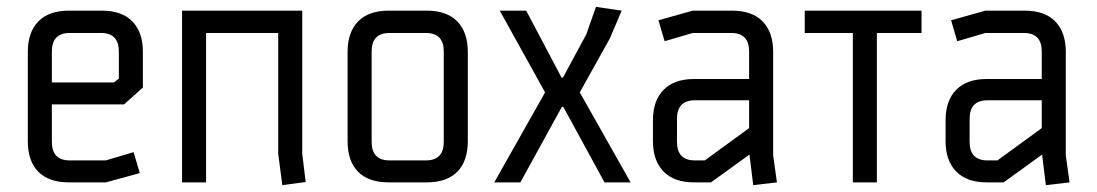

<svg xmlns="http://www.w3.org/2000/svg" viewBox="-20 -531 3194 559"><path d="M181 0Q122 0 91.5 -31Q61 -62 61 -120V-380Q61 -437 91.5 -468.5Q122 -500 181 -500H276Q335 -500 365.5 -468.5Q396 -437 396 -380V-276L341 -227H131V-118Q131 -64 183 -64H288L369 -88L387 -27L288 0ZM131 -381V-291H312L326 -302V-381Q326 -435 274 -435H183Q131 -435 131 -381Z M790 -435H580V0H510V-500H860V-83L870 -1L802 8L790 -83Z M1220 -435H1114Q1062 -435 1062 -381V-118Q1062 -64 1114 -64H1220Q1272 -64 1272 -118V-381Q1272 -435 1220 -435ZM1222 0H1112Q1053 0 1022.5 -31Q992 -62 992 -120V-380Q992 -437 1022.5 -468.5Q1053 -500 1112 -500H1222Q1281 -500 1311.5 -468.5Q1342 -437 1342 -380V-120Q1342 -62 1311.5 -31Q1281 0 1222 0Z M1619 -305 1687 -431 1715 -511 1790 -500 1756 -420 1668 -262 1816 0H1740L1620 -220H1616L1495 0H1419L1567 -262L1435 -500H1512L1615 -305Z M1897 -472 1997 -500H2111Q2170 -500 2200.5 -468.5Q2231 -437 2231 -380V-79L2242 0L2173 8L2162 -81L2050 0H2001Q1943 0 1912 -31.5Q1881 -63 1881 -120V-181Q1881 -238 1912 -269.5Q1943 -301 2001 -301H2161V-381Q2161 -435 2109 -435H1997L1915 -411ZM2003 -64H2032L2161 -158V-239H2003Q1951 -239 1951 -185V-118Q1951 -64 2003 -64Z M2323 -500H2663V-435H2533V0H2463V-435H2323Z M2749 -472 2849 -500H2963Q3022 -500 3052.5 -468.5Q3083 -437 3083 -380V-79L3094 0L3025 8L3014 -81L2902 0H2853Q2795 0 2764 -31.5Q2733 -63 2733 -120V-181Q2733 -238 2764 -269.5Q2795 -301 2853 -301H3013V-381Q3013 -435 2961 -435H2849L2767 -411ZM2855 -64H2884L3013 -158V-239H2855Q2803 -239 2803 -185V-118Q2803 -64 2855 -64Z"/></svg>

Font: Strong
Style: Regular
Weight: 400
Designer: Roman Shchyukin (Gaslight Type Foundry)
Foundry: Cyreal (www.cyreal.org)
Version: Version 1.001